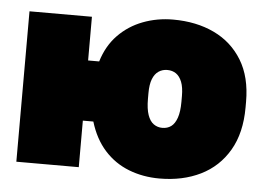

<svg xmlns="http://www.w3.org/2000/svg" viewBox="-44 -602 924 674"><g transform="rotate(5 417.5 -265.0)"><path d="M35 0V-530H255V-376H294Q311 -432 347.5 -469.5Q384 -507 434 -526Q484 -545 540 -545Q622 -545 685 -515Q748 -485 784 -426Q820 -367 820 -280V-260Q820 -170 784 -108.5Q748 -47 685 -16Q622 15 540 15Q482 15 432 -4.5Q382 -24 346 -64Q310 -104 292 -164H255V0ZM535 -163Q553 -163 566 -172.5Q579 -182 586.5 -203.5Q594 -225 594 -260V-280Q594 -311 586.5 -330Q579 -349 566 -358Q553 -367 535 -367Q518 -367 504.5 -358Q491 -349 483.5 -330Q476 -311 476 -280V-260Q476 -225 483.5 -203.5Q491 -182 504.5 -172.5Q518 -163 535 -163Z"/></g></svg>

Font: Golos Text Black
Style: Regular
Weight: 900
Designer: A.Korolkova, Vitaly Kuzmin
Foundry: ParaType Ltd
Version: Version 2.004